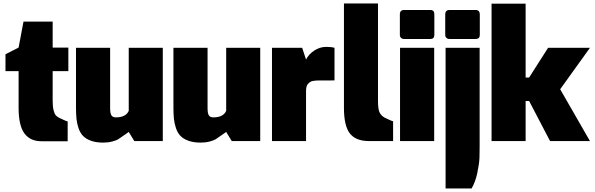

<svg xmlns="http://www.w3.org/2000/svg" viewBox="-20 -803 3389 1093"><path d="M365.2 1H214.8Q151.9 1 118.9 -43.7Q85.9 -88.4 85.9 -189.9V-397.9H11.2V-494.1L85.9 -532.2L113.8 -680.2H279.8V-532.2H369.1V-397.9H279.8V-230Q279.8 -196.3 284.9 -176Q290 -155.8 296.6 -147.7Q303.2 -139.6 315.9 -132.8Q358.9 -111.8 365.2 -111.8Z M566.9 8.8Q526.9 8.8 498 -1.7Q469.2 -12.2 452.9 -29.1Q436.5 -45.9 427.2 -73Q418 -100.1 415.3 -127Q412.6 -153.8 412.6 -190.9V-530.8H606.9V-187Q606.9 -157.2 614.5 -146Q622.1 -134.8 639.6 -134.8Q696.3 -134.8 712.9 -171.9V-530.8H906.7V0H744.6L712.9 -51.8Q702.6 -45.4 683.1 -31Q663.6 -16.6 652.6 -10Q641.6 -3.4 618.7 2.7Q595.7 8.8 566.9 8.8Z M1121.6 8.8Q1081.5 8.8 1052.7 -1.7Q1023.9 -12.2 1007.6 -29.1Q991.2 -45.9 981.9 -73Q972.7 -100.1 970 -127Q967.3 -153.8 967.3 -190.9V-530.8H1161.6V-187Q1161.6 -157.2 1169.2 -146Q1176.8 -134.8 1194.3 -134.8Q1251 -134.8 1267.6 -171.9V-530.8H1461.4V0H1299.3L1267.6 -51.8Q1257.3 -45.4 1237.8 -31Q1218.3 -16.6 1207.3 -10Q1196.3 -3.4 1173.3 2.7Q1150.4 8.8 1121.6 8.8Z M1722.2 0H1528.3V-530.8H1700.2L1722.2 -463.9Q1736.3 -493.2 1768.1 -514.6Q1799.8 -536.1 1836.9 -536.1Q1867.2 -536.1 1884.3 -530.8V-345.2Q1785.2 -345.2 1780.8 -344.7Q1756.8 -342.8 1748.5 -337.9Q1742.2 -334.5 1735.4 -327.6Q1722.2 -316.4 1722.2 -285.2Z M2217.8 0H2079.6Q2005.9 0 1971.9 -43Q1938 -85.9 1938 -189V-783.2H2131.8V-229Q2131.8 -181.6 2140.6 -163.3Q2149.4 -145 2168.9 -133.8Q2211.4 -112.8 2217.8 -112.8Z M2451.7 0H2257.3V-530.8H2451.7ZM2430.7 -581.1H2280.3Q2269.5 -581.1 2263.2 -587.4Q2256.3 -593.3 2256.3 -604V-721.2Q2256.3 -746.1 2280.3 -746.1H2430.7Q2452.6 -746.1 2452.6 -721.2V-604Q2452.6 -581.5 2430.7 -581.1Z M2664.6 270H2516.6V-530.8H2710.4V29.8Q2710.4 67.4 2709.5 95.7Q2707.5 133.3 2696.8 183.3Q2686 233.4 2664.6 270ZM2688.5 -581.1H2538.6Q2527.8 -581.1 2521.5 -587.4Q2514.6 -593.3 2514.6 -604V-721.2Q2514.6 -746.1 2538.6 -746.1H2688.5Q2699.7 -746.1 2705.6 -739.3Q2711.4 -732.4 2711.4 -721.2V-604Q2711.4 -581.5 2688.5 -581.1Z M3338.4 0H3111.3L2992.2 -228H2972.2V0H2778.3V-782.2H2972.2V-361.8H2992.2L3100.1 -530.8H3338.4L3168.9 -294.9Z"/></svg>

Font: Squarion Black
Style: Regular
Weight: 900
Designer: Natanael Gama
Version: Version 1.00;September 12, 2019;FontCreator 11.5.0.2425 64-b